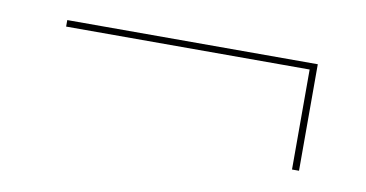

<svg xmlns="http://www.w3.org/2000/svg" viewBox="-34 -285 581 305"><g transform="rotate(10 256.5 -133.0)"><path d="M447.6 -47.6V-208.9H54.8V-219.4H458.9V-47.6Z"/></g></svg>

Font: Playfair 144pt SemiCondensed
Style: Bold
Weight: 700
Width: 4
Designer: Claus Eggers Sørensen
Foundry: Claus Eggers Sørensen
Version: Version 2.203